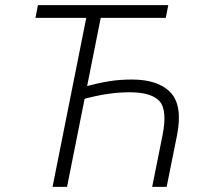

<svg xmlns="http://www.w3.org/2000/svg" viewBox="-20 -731 793 751"><path d="M628.4 -661.1H374L320.8 -394.5Q366.2 -406.7 407.2 -413.3Q448.2 -419.9 495.6 -419.9Q599.6 -419.9 647.5 -368.7Q695.3 -317.4 672.4 -201.7L631.8 0H575.2L615.7 -201.7Q635.3 -300.3 604 -335.2Q572.8 -370.1 485.8 -370.1Q444.3 -370.1 400.4 -363.5Q356.4 -356.9 311 -344.7L242.2 0H185.5L317.4 -661.1H118.7L128.4 -710.9H638.2Z"/></svg>

Font: Franko
Style: Light Italic
Weight: 300
Designer: Google
Version: Version 1.200310; 2013